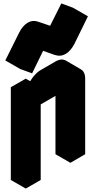

<svg xmlns="http://www.w3.org/2000/svg" viewBox="-20 -1048 560 1118"><path d="M130 -490 217 -540V-440Q217 -467 229 -496.5Q241 -526 260.5 -551.5Q280 -577 303 -590L390 -640Q424 -660 450 -645Q476 -630 476 -590V-150L390 -100V-540L217 -440V0L130 50ZM167 -621 98 -646 177 -805Q198 -849 227.5 -866Q257 -883 291 -871L359 -848L424 -978L492 -953L414 -794Q392 -751 362.5 -734Q333 -717 299 -728L231 -752ZM390 -540V-100L303 -150V-590ZM492 -953 424 -978 337 -1028 405 -1003ZM424 -978 359 -848 272 -898 337 -1028ZM130 -490V50L43 0V-540ZM450 -645Q424 -660 390 -640L303 -590Q280 -577 260.5 -551.5Q241 -526 229 -496.5Q217 -467 217 -440L130 -490Q130 -517 142 -546.5Q154 -576 174 -601.5Q194 -627 217 -640L303 -690Q338 -710 364 -695ZM217 -540 130 -490 43 -540 130 -590ZM359 -848 291 -871Q257 -883 227.5 -866Q198 -849 177 -805L98 -646L11 -696L90 -855Q112 -899 141.5 -916Q171 -933 204 -921L272 -898Z"/></svg>

Font: Nabla
Style: Regular
Weight: 400
Designer: Arthur Reinders Folmer
Foundry: Typearture
Version: Version 1.002